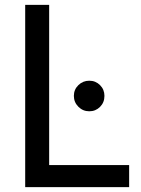

<svg xmlns="http://www.w3.org/2000/svg" viewBox="-20 -765 575 785"><path d="M83 -745H181V-90H508V0H83ZM345 -435Q371 -435 389 -417Q407 -399 407 -373Q407 -346 389 -328Q371 -310 345 -310Q319 -310 300.5 -328.5Q282 -347 282 -373Q282 -399 300.5 -417Q319 -435 345 -435Z"/></svg>

Font: BLUETTI 2.0 Normal
Style: Normal
Weight: 400
Designer: Stijn de Vries
Foundry: tokotype
Version: Version 2.005;October 31, 2023;FontCreator 14.0.0.2814 64-bi